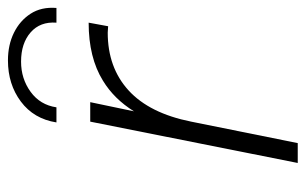

<svg xmlns="http://www.w3.org/2000/svg" viewBox="-163 -606 769 483"><g transform="rotate(-90 221.5 -364.5)"><path d="M53 0 157 -522H206L183 -412Q214 -462 260 -490Q318 -526 406 -526L397 -477Q393 -477 389 -477.5Q385 -478 381 -478Q293 -478 235.5 -425.5Q178 -373 157 -268L103 0ZM155 -607Q164 -664 207.5 -696.5Q251 -729 311 -729Q350 -729 380.5 -714Q411 -699 428.5 -672Q446 -645 443 -607H406Q409 -648 381.5 -672Q354 -696 308 -696Q265 -696 232 -672Q199 -648 193 -607Z"/></g></svg>

Font: Montserrat Thin Light
Style: Italic
Weight: 300
Italic angle: -11.3°
Version: Version 9.000